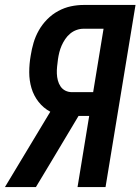

<svg xmlns="http://www.w3.org/2000/svg" viewBox="-41 -755 567 775"><path d="M-21 0 162 -304Q134 -319 114.5 -344Q95 -369 86 -399.5Q77 -430 77 -463.5Q77 -497 83 -531Q87 -557 94.5 -582.5Q102 -608 115.5 -632Q129 -656 149 -676.5Q169 -697 194 -710.5Q219 -724 245 -729.5Q271 -735 297 -735H506L385 0H272L319 -287H276L163 -98L104 0ZM335 -383 377 -639H296Q282 -639 268 -634Q254 -629 242.5 -619.5Q231 -610 222.5 -597.5Q214 -585 208 -571.5Q202 -558 198.5 -544Q195 -530 193 -516Q191 -501 189.5 -486.5Q188 -472 188.5 -458Q189 -444 192.5 -430.5Q196 -417 203.5 -406Q211 -395 223 -389Q235 -383 250 -383Z"/></svg>

Font: Iosevka Curly
Style: Bold Italic
Weight: 700
Italic angle: -9°
Monospace: yes
Designer: Belleve Invis
Foundry: Belleve Invis
Version: Version 22.1.2; ttfautohint (v1.8.4)